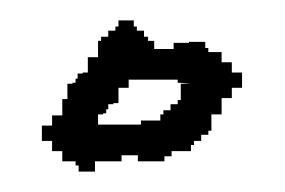

<svg xmlns="http://www.w3.org/2000/svg" viewBox="-20 -181 279 188"><path d="M21 -43H31V-33H41V-23H54V-19H57V-13H73V-23H99V-29H115V-23H141V-28H148V-33H167V-39H170V-43H177V-49H184V-53H187V-69H197V-85H207V-95H217V-110H207V-120H197V-130H184V-134H181V-140H165V-139H150V-133H131V-141H125V-145H121V-151H114V-155H111V-161H96V-155H93V-151H86V-145H79V-141H76V-125H66V-110H61V-109H56V-104H54V-100H51V-99H46V-84H41V-68H31V-58H21ZM76 -59V-69H81V-70H84V-74H86V-79H91V-80H96V-95H106V-103H154V-100C158 -100 165 -99 167 -99H157V-83H154V-79H147V-73H140V-69H137V-63H118V-59Z"/></svg>

Font: Camosport
Style: Oln
Weight: 400
Version: Version 001.000